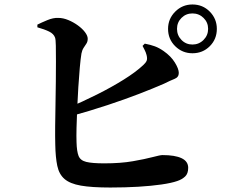

<svg xmlns="http://www.w3.org/2000/svg" viewBox="-20 -820 1040 858"><path d="M840 -582Q795 -582 763 -613.5Q731 -645 731 -691Q731 -736 763 -768Q795 -800 840 -800Q886 -800 917.5 -768Q949 -736 949 -691Q949 -645 917.5 -613.5Q886 -582 840 -582ZM473 18Q390 18 341.5 9.5Q293 1 268.5 -20Q244 -41 236 -79Q228 -117 227 -173Q226 -209 226.5 -256Q227 -303 228 -354Q229 -405 229.5 -454.5Q230 -504 230 -545.5Q230 -587 229.5 -615.5Q229 -644 226 -652Q220 -669 199.5 -679Q179 -689 147 -698V-710Q165 -719 191.5 -730Q218 -741 240 -740Q262 -740 285 -730.5Q308 -721 328 -706.5Q348 -692 360 -676Q372 -660 372 -647Q372 -634 366 -625Q360 -616 353.5 -606Q347 -596 344 -581Q340 -557 336.5 -517Q333 -477 330 -430Q327 -383 325 -336Q323 -289 322 -249.5Q321 -210 322 -185Q323 -144 331 -123.5Q339 -103 365.5 -96.5Q392 -90 446 -90Q519 -90 573.5 -99.5Q628 -109 662 -118Q696 -127 706 -127Q762 -127 791.5 -113Q821 -99 821 -70Q821 -44 807 -31Q793 -18 772 -11Q746 -2 701 4.5Q656 11 598 14.5Q540 18 473 18ZM282 -337Q348 -365 413 -397.5Q478 -430 532.5 -464Q587 -498 620 -529Q632 -540 635.5 -549Q639 -558 635 -574Q632 -586 626 -597.5Q620 -609 617 -615L627 -625Q653 -620 672 -613Q691 -606 711 -592Q744 -569 761.5 -540.5Q779 -512 779 -494Q779 -475 760 -467.5Q741 -460 713 -446Q665 -425 601.5 -400.5Q538 -376 461 -350.5Q384 -325 294 -300ZM840 -621Q869 -621 889.5 -641.5Q910 -662 910 -691Q910 -720 889.5 -740Q869 -760 840 -760Q811 -760 791 -740Q771 -720 771 -691Q771 -662 791 -641.5Q811 -621 840 -621Z"/></svg>

Font: Noto Serif TC
Style: Bold
Weight: 700
Designer: Ryoko NISHIZUKA 西塚涼子 (kana & ideographs); Frank Grießhammer (Latin, Greek & Cyrillic); Wenlong ZHANG 张文龙 (bopomofo); San
Foundry: Adobe
Version: Version 2.002-H1;hotconv 1.1.0;makeotfexe 2.6.0